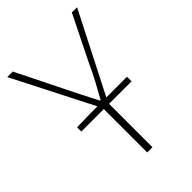

<svg xmlns="http://www.w3.org/2000/svg" viewBox="-198 -746 832 832"><g transform="rotate(-45 218.0 -330.0)"><path d="M64 -266V-292L148 -294H372V-266ZM202 0V-272L4 -660H38L144 -446Q162 -410 179.5 -375Q197 -340 216 -304H220Q240 -340 259 -375Q278 -410 294 -446L400 -660H432L234 -272V0Z"/></g></svg>

Font: SourceSans3VF
Style: Regular
Weight: 200
Designer: Paul D. Hunt
Foundry: Adobe
Version: Version 3.052;hotconv 1.1.0;makeotfexe 2.6.0